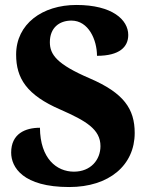

<svg xmlns="http://www.w3.org/2000/svg" viewBox="-20 -744 598 774"><path d="M259 10C420 10 523 -78 523 -208C523 -305 479 -369 342 -428C209 -485 181 -524 181 -574C181 -632 219 -661 268 -661C337 -661 371 -583 371 -519C462 -519 497 -555 497 -603C497 -664 433 -724 288 -724C150 -724 45 -647 45 -524C45 -429 87 -361 224 -302C326 -257 385 -223 385 -155C385 -100 346 -52 278 -52C208 -52 142 -105 141 -229C82 -229 25 -205 25 -129C25 -70 72 10 259 10Z"/></svg>

Font: Noto Serif Tamil SemiCondensed ExtraBold
Style: Italic
Weight: 800
Width: 4
Italic angle: -12°
Designer: Indian Type Foundry, Tom Grace, and the Monotype Design Team
Foundry: Monotype Imaging Inc.
Version: Version 2.003